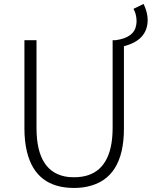

<svg xmlns="http://www.w3.org/2000/svg" viewBox="-20 -930 761 963"><path d="M649.4 -885.7 700.2 -910.2Q720.7 -868.2 720.7 -829.1Q719.7 -728.5 601.6 -698.2V-285.2Q601.6 -33.2 418 5.9Q386.7 12.7 351.6 12.7Q159.2 12.7 115.2 -168.9Q102.5 -220.7 102.5 -285.2V-728.5H163.1V-288.1Q163.1 -59.6 325.2 -42Q338.9 -41 351.6 -41Q510.7 -41 539.1 -210.9Q544.9 -247.1 544.9 -288.1V-728.5H560.5Q653.3 -741.2 663.1 -804.7Q665 -815.4 665 -825.2Q664.1 -860.4 649.4 -885.7Z"/></svg>

Font: Taipei Sans TC Beta Light
Style: Regular
Weight: 300
Designer: JT Foundry
Foundry: JT Foundry
Version: Version 1.000